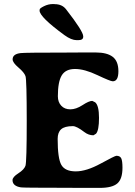

<svg xmlns="http://www.w3.org/2000/svg" viewBox="-20 -913 664 943"><path d="M239.7 -893.1H245.6L248.5 -892.6Q284.7 -892.6 304.2 -867.7Q388.7 -759.3 388.7 -734.9V-732.4Q388.7 -715.8 364.7 -715.8H356.4Q330.6 -715.8 296.9 -740.2Q174.3 -829.6 174.3 -861.3L174.8 -863.8V-866.2Q174.8 -872.1 196 -882.6Q217.3 -893.1 239.7 -893.1ZM450.2 -655.3Q505.9 -655.3 533.7 -633.8Q561.5 -612.3 561.5 -563Q561.5 -513.7 533.7 -513.7Q522.5 -513.7 458.7 -543.9Q395 -574.2 348.6 -574.2Q302.2 -574.2 283.2 -542.7Q264.2 -511.2 264.2 -440.4Q264.2 -411.6 280.8 -393.8Q297.4 -376 325.4 -376Q353.5 -376 385.3 -396.7Q417 -417.5 433.1 -417.5L447.3 -410.6Q466.3 -395 466.3 -334Q466.3 -272.9 451.7 -256.3L439 -248.5Q415 -248.5 394.5 -264.2Q356.4 -293.5 337.9 -293.5Q297.4 -293.5 280.3 -278.1Q263.2 -262.7 263.2 -231Q263.2 -134.3 281.5 -102.8Q299.8 -71.3 352.1 -71.3Q404.3 -71.3 474.4 -109.6Q544.4 -147.9 551.8 -147.9Q569.3 -147.9 575.4 -135.5Q581.5 -123 581.5 -89.4Q581.5 -33.7 556.2 -12Q530.8 9.8 470.2 9.8H346.7L325.7 9.3H283.7Q95.7 9.3 83 7.3Q41.5 1 41.5 -28.3Q41.5 -43.5 70.1 -61.8Q98.6 -80.1 105 -98.6Q111.3 -117.2 111.3 -319.1Q111.3 -521 105.2 -539.1Q99.1 -557.1 70.6 -581.3Q42 -605.5 42 -621.6Q42 -647.9 82 -652.3Q105 -654.8 304.7 -654.8L388.2 -655.3Z"/></svg>

Font: Averia Serif Libre
Style: Bold
Weight: 700
Version: Version 1.002